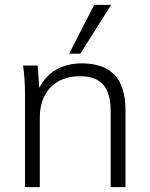

<svg xmlns="http://www.w3.org/2000/svg" viewBox="-20 -771 618 791"><path d="M83 0V-389Q83 -416 81 -444.5Q79 -473 75 -501H135L142 -409Q167 -459 212.5 -484.5Q258 -510 317 -510Q406 -510 451.5 -463Q497 -416 497 -316V0H436V-311Q436 -388 405 -422.5Q374 -457 309 -457Q233 -457 188.5 -411Q144 -365 144 -287V0ZM265 -550 368 -751H438L311 -550Z"/></svg>

Font: Mulish Light
Style: Regular
Weight: 300
Designer: Vernon Adams
Foundry: Vernon Adams
Version: Version 3.603; ttfautohint (v1.8.3)